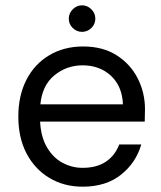

<svg xmlns="http://www.w3.org/2000/svg" viewBox="-20 -691 608 723"><path d="M291 12Q221 12 166 -21Q111 -54 80 -113Q49 -172 49 -252Q49 -331 79.5 -390.5Q110 -450 165.5 -483Q221 -516 293 -516Q367 -516 419 -483Q471 -450 498.5 -396Q526 -342 526 -279Q526 -269 525.5 -258Q525 -247 525 -233H131Q134 -175 157 -136Q180 -97 215.5 -78Q251 -59 291 -59Q344 -59 378.5 -82Q413 -105 429 -147H512Q492 -78 435.5 -33Q379 12 291 12ZM291 -445Q231 -445 185 -407.5Q139 -370 132 -298H443Q440 -367 397.5 -406Q355 -445 291 -445ZM289 -571Q269 -571 254 -585.5Q239 -600 239 -621Q239 -641 254 -656Q269 -671 289 -671Q309 -671 324 -656Q339 -641 339 -621Q339 -600 324 -585.5Q309 -571 289 -571Z"/></svg>

Font: DM Sans
Style: Regular
Weight: 400
Designer: Colophon Foundry, Jonny Pinhorn
Foundry: Colophon Foundry
Version: Version 4.004; ttfautohint (v1.8.4.7-5d5b)